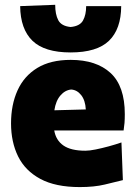

<svg xmlns="http://www.w3.org/2000/svg" viewBox="-20 -765 566 800"><path d="M312.5 14.5Q211.5 14.5 148.2 -19.5Q85 -53.5 55.5 -113.2Q26 -173 26 -251Q26 -328.5 53 -388.2Q80 -448 135.2 -481.8Q190.5 -515.5 274.5 -515.5Q381.5 -515.5 440.8 -460.8Q500 -406 500 -289.5Q500 -268.5 498.8 -252.8Q497.5 -237 495 -221.5H206Q213 -180.5 244.2 -158.8Q275.5 -137 336 -137Q352.5 -137 378.5 -142.2Q404.5 -147.5 433 -155.2Q461.5 -163 486 -171.5L492 -14.5Q460 -6.5 416.2 4Q372.5 14.5 312.5 14.5ZM276.5 -392Q251 -389.5 231.8 -367.2Q212.5 -345 206.5 -305.5L337.5 -309Q335.5 -347 318.2 -368.8Q301 -390.5 276.5 -392ZM274 -546.5Q165.5 -546.5 115.2 -595.2Q65 -644 64 -739.5L210 -745Q210 -705 222.8 -680.8Q235.5 -656.5 274 -652.5Q313 -656 326 -679.8Q339 -703.5 339 -739.5H485Q484.5 -644 434.2 -595.2Q384 -546.5 274 -546.5Z"/></svg>

Font: Commissioner Flair ExtraBold
Style: Regular
Weight: 800
Designer: Kostas Bartsokas
Foundry: Kostas Bartsokas
Version: Version 1.000; ttfautohint (v1.8.3)